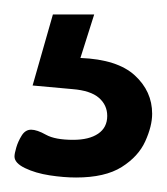

<svg xmlns="http://www.w3.org/2000/svg" viewBox="-20 -29 230 265"><path d="M85 216Q68 216 48.5 213Q29 210 14.5 203Q0 196 0 187Q0 183 2.5 174.5Q5 166 10 158Q15 150 23 150Q31 150 43.5 157Q56 164 81 164Q103 164 115.5 155.5Q128 147 128 131Q128 116 116.5 106Q105 96 80 94L25 89L53 -9H110L91 51Q142 53 166 75Q190 97 190 128Q190 145 180.5 166Q171 187 148 201.5Q125 216 85 216Z"/></svg>

Font: Dosis ExtraLight
Style: Bold
Weight: 700
Version: Version 3.001; ttfautohint (v1.8.2)